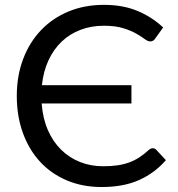

<svg xmlns="http://www.w3.org/2000/svg" viewBox="-20 -744 716 772"><path d="M594.5 -148Q602.5 -148 608.5 -141.5L647 -100Q603 -49 540.2 -20.5Q477.5 8 388.5 8Q311.5 8 248.5 -18.8Q185.5 -45.5 141 -93.8Q96.5 -142 72 -209.5Q47.5 -277 47.5 -358Q47.5 -439 73 -506.5Q98.5 -574 144.8 -622.5Q191 -671 255.5 -697.8Q320 -724.5 398 -724.5Q474.5 -724.5 533 -700Q591.5 -675.5 636 -633.5L604 -589Q601 -584 596.2 -580.8Q591.5 -577.5 583.5 -577.5Q574.5 -577.5 561.5 -587.2Q548.5 -597 527.5 -609Q506.5 -621 475 -630.8Q443.5 -640.5 397.5 -640.5Q347 -640.5 304 -624.2Q261 -608 228.5 -577.2Q196 -546.5 175.2 -502Q154.5 -457.5 148.5 -401.5H508.5V-328H147.5Q152 -268 172.5 -221Q193 -174 226 -141.8Q259 -109.5 302 -92.5Q345 -75.5 394.5 -75.5Q426.5 -75.5 452.2 -79.2Q478 -83 499.8 -91Q521.5 -99 540.2 -111.2Q559 -123.5 577.5 -140.5Q586 -148 594.5 -148Z"/></svg>

Font: Lato 2
Style: Regular
Weight: 400
Designer: Lukasz Dziedzic with Adam Twardoch and Botio Nikoltchev
Foundry: tyPoland Lukasz Dziedzic
Version: Version 2.015; 2015-08-06; http://www.latofonts.com/